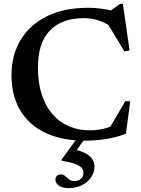

<svg xmlns="http://www.w3.org/2000/svg" viewBox="-20 -728 743 1010"><path d="M451 -42.5Q485 -42.5 516 -48.8Q547 -55 582.5 -70.5L553 -48.5L639 -195.5H665L642.5 -25Q600 -7.5 544.5 2.2Q489 12 425.5 12Q337 12 266 -10.8Q195 -33.5 144.5 -77.8Q94 -122 67.2 -186Q40.5 -250 40.5 -333Q40.5 -439 89 -518.8Q137.5 -598.5 227.5 -642.8Q317.5 -687 442 -687Q475 -687 506.8 -683.2Q538.5 -679.5 582 -669.5L546.5 -661L612 -708H626.5L661.5 -463L634.5 -457.5L535.5 -621L570 -584.5Q529 -612 493.8 -622.2Q458.5 -632.5 419.5 -632.5Q362 -632.5 317.2 -615.8Q272.5 -599 241.8 -566.8Q211 -534.5 195.2 -486Q179.5 -437.5 179.5 -373.5Q179.5 -292 199.8 -230.2Q220 -168.5 256.5 -126.8Q293 -85 342.8 -63.8Q392.5 -42.5 451 -42.5ZM343 261.5Q306 261.5 288.8 248Q271.5 234.5 271.5 217.5Q271.5 205.5 279 197.5Q286.5 189.5 299.5 189.5Q313 189.5 322.5 198Q332 206.5 343 215.5Q354 224.5 371 224.5Q392 224.5 405.5 213Q419 201.5 419 181.5Q419 166.5 409.5 155Q400 143.5 375.2 134.2Q350.5 125 304.5 117.5V110.5L402 -23H443.5L350.5 108L353 54.5Q402 64 429 78.2Q456 92.5 466.5 110.2Q477 128 477 148.5Q477 179.5 459.2 205Q441.5 230.5 411 246Q380.5 261.5 343 261.5Z"/></svg>

Font: Newsreader 24pt SemiBold
Style: Regular
Weight: 600
Designer: Hugues Gentile
Foundry: Production Type
Version: Version 1.003